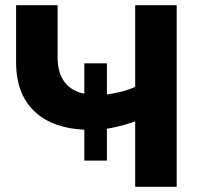

<svg xmlns="http://www.w3.org/2000/svg" viewBox="-20 -720 789 740"><path d="M305 -101V-220Q184 -226 117 -287Q42 -354 42 -481V-700H202V-499Q202 -428 240 -391Q265 -367 305 -359V-476H392V-356Q416 -359 440 -365Q472 -372 501 -385V-700H661V0H501V-252Q461 -238 424 -230Q408 -226 392 -224V-101Z"/></svg>

Font: Montserrat Z
Style: Bold
Weight: 700
Designer: Julieta Ulanovsky
Foundry: Julieta Ulanovsky
Version: Version 8.000